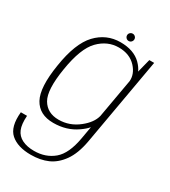

<svg xmlns="http://www.w3.org/2000/svg" viewBox="-232 -782 987 1117"><g transform="rotate(30 261.5 -223.5)"><path d="M159.5 230Q223 230 272.2 208.5Q321.5 187 358.2 135.5Q395 84 411 -4L514.5 -592H482L459 -501.5Q449 -525 425 -549.5Q375.5 -598.5 286 -598.5Q192 -598.5 126 -528.8Q60 -459 35 -297Q9 -136 47.5 -66Q86 4 180 4Q269.5 4 336 -43Q365 -63 383 -84L368.5 -1.5Q349 111 295.5 156Q242 201 164.5 201Q117.5 201 84.5 184.8Q51.5 168.5 37.8 135.8Q24 103 28 44.5H-13.5Q-23.5 147 23.8 188.5Q71 230 159.5 230ZM444 -429 398 -168.5Q385.5 -118.5 330.5 -75Q271 -27.5 197.5 -27.5Q121.5 -27.5 87 -86.2Q52.5 -145 77.5 -297Q102 -449.5 159.5 -508.2Q217 -567 292.5 -567Q366.5 -567 409.5 -520Q448 -477.5 444 -429ZM322 -628Q332.5 -628 339.5 -635.5Q346.5 -643 346.5 -653Q346.5 -663 339.2 -670Q332 -677 322.5 -677Q312 -677 304.8 -670Q297.5 -663 297.5 -653Q297.5 -642.5 304.8 -635.2Q312 -628 322 -628Z"/></g></svg>

Font: Anybody Thin ExtraLight
Style: Italic
Weight: 250
Italic angle: -10°
Version: Version 1.113;gftools[0.9.25]